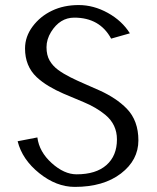

<svg xmlns="http://www.w3.org/2000/svg" viewBox="-20 -730 620 760"><path d="M49.8 0ZM49.8 -170.9 127.9 -186Q135.3 -128.9 184.6 -84.5Q233.9 -40 283.2 -40Q359.9 -40 401.4 -76.7Q442.9 -113.3 442.9 -178.2Q442.9 -237.3 397 -275.4Q360.8 -305.2 310.8 -325.9Q260.7 -346.7 230.7 -359.6Q200.7 -372.6 173.3 -388.9Q146 -405.3 125 -424.8Q79.1 -468.3 79.1 -538.1Q79.1 -585 109.1 -625.2Q139.2 -665.5 185.8 -687.7Q232.4 -710 291.5 -710Q350.6 -710 406.7 -679Q462.9 -647.9 494.1 -598.1L419.9 -577.1Q375 -660.2 273.9 -660.2Q217.3 -660.2 182.1 -603.5Q164.1 -574.2 164.1 -543Q164.1 -511.7 176.5 -490.2Q189 -468.8 210 -453.4Q231 -438 258.3 -424.3Q285.6 -410.6 315.7 -397.7Q345.7 -384.8 376 -371.1Q406.2 -357.4 433.6 -339.4Q460.9 -321.3 481.9 -299.8Q527.8 -252.4 527.8 -174.3Q527.8 -96.2 458.7 -43.2Q389.6 9.8 275.9 9.8Q203.1 9.8 135.5 -44.4Q67.9 -98.6 49.8 -170.9Z"/></svg>

Font: Pfennig
Style: Medium
Weight: 500
Version: Version 20120410 ; ttfautohint (v0.8)